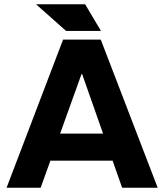

<svg xmlns="http://www.w3.org/2000/svg" viewBox="-20 -887 776 907"><path d="M11 0 278 -700H456L725 0H557L368 -537H365L172 0ZM196 -128V-256H536V-128ZM292 -741 150 -867H312L399 -741ZM351 -741 227 -867H382L457 -741Z"/></svg>

Font: REM SemiBold
Style: Regular
Weight: 600
Designer: Octavio Pardo
Foundry: Ashler Design
Version: Version 1.005;gftools[0.9.28]